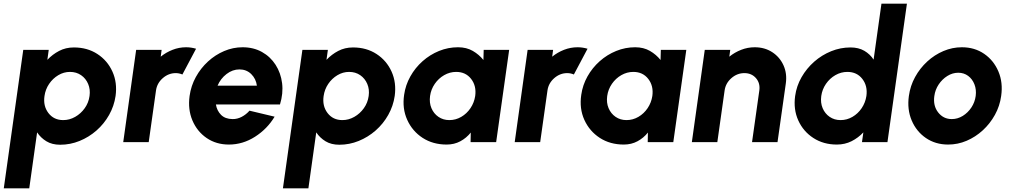

<svg xmlns="http://www.w3.org/2000/svg" viewBox="-66 -770 5508 1040"><path d="M92.5 250H-45.5L60 -500H198L190.5 -446Q218.5 -475.5 254.2 -494.2Q290 -513 334 -513Q407 -513 461.5 -477.5Q516 -442 543 -382.2Q570 -322.5 560 -250Q552 -195.5 525 -147.5Q498 -99.5 456.8 -63.2Q415.5 -27 365 -6.5Q314.5 14 260 14Q216 14 185.2 -4.8Q154.5 -23.5 135 -53ZM313 -380.5Q279.5 -380.5 249.8 -362.8Q220 -345 200 -315.5Q180 -286 175 -250Q167 -196 196.2 -157.8Q225.5 -119.5 276.5 -119.5Q310.5 -119.5 341.2 -137Q372 -154.5 393 -184Q414 -213.5 419 -250Q424 -285.5 411.5 -315.2Q399 -345 373.2 -362.8Q347.5 -380.5 313 -380.5Z M601.5 0 671.5 -500H809.5L804.5 -463Q833.5 -486.5 868.8 -500.2Q904 -514 942 -514Q969 -514 996 -506L922 -366.5Q904.5 -374 886 -374Q847 -374 815.8 -346.8Q784.5 -319.5 779 -280L739.5 0Z M1174 13Q1105 13 1053.2 -22.5Q1001.5 -58 976.2 -117.8Q951 -177.5 961 -250.5Q968.5 -305 994.8 -352.8Q1021 -400.5 1060.5 -436.8Q1100 -473 1148.2 -493.5Q1196.5 -514 1248 -514Q1307 -514 1352.8 -488.5Q1398.5 -463 1426.8 -419Q1455 -375 1462 -319.5Q1469 -264 1450.5 -204H1103.5Q1109 -170.5 1131.2 -148Q1153.5 -125.5 1193.5 -125Q1219 -124.5 1243 -137Q1267 -149.5 1285.5 -170.5L1421.5 -138Q1381.5 -71.5 1315.2 -29.2Q1249 13 1174 13ZM1112.5 -306H1325.5Q1320.5 -343.5 1294.8 -368.8Q1269 -394 1231 -394Q1193.5 -394 1161 -369Q1128.5 -344 1112.5 -306Z M1604.5 250H1466.5L1572 -500H1710L1702.5 -446Q1730.5 -475.5 1766.2 -494.2Q1802 -513 1846 -513Q1919 -513 1973.5 -477.5Q2028 -442 2055 -382.2Q2082 -322.5 2072 -250Q2064 -195.5 2037 -147.5Q2010 -99.5 1968.8 -63.2Q1927.5 -27 1877 -6.5Q1826.5 14 1772 14Q1728 14 1697.2 -4.8Q1666.5 -23.5 1647 -53ZM1825 -380.5Q1791.5 -380.5 1761.8 -362.8Q1732 -345 1712 -315.5Q1692 -286 1687 -250Q1679 -196 1708.2 -157.8Q1737.5 -119.5 1788.5 -119.5Q1822.5 -119.5 1853.2 -137Q1884 -154.5 1905 -184Q1926 -213.5 1931 -250Q1936 -285.5 1923.5 -315.2Q1911 -345 1885.2 -362.8Q1859.5 -380.5 1825 -380.5Z M2554 -500H2692L2621.5 0H2483L2484 -52Q2460.5 -22.5 2427.5 -4.8Q2394.5 13 2353.5 13Q2279 13 2223.2 -23.2Q2167.5 -59.5 2139.8 -120.8Q2112 -182 2123 -256.5Q2130.5 -309.5 2156.8 -356.2Q2183 -403 2223 -438.5Q2263 -474 2312.2 -494Q2361.5 -514 2415 -514Q2461 -514 2495 -494.2Q2529 -474.5 2552.5 -445ZM2368 -119.5Q2402.5 -119.5 2432.5 -137Q2462.5 -154.5 2482.5 -184.2Q2502.5 -214 2508 -250Q2515.5 -304.5 2486 -342.5Q2456.5 -380.5 2405 -380.5Q2370.5 -380.5 2340 -363Q2309.5 -345.5 2289 -315.8Q2268.5 -286 2263.5 -250Q2258.5 -213.5 2271 -184Q2283.5 -154.5 2309 -137Q2334.5 -119.5 2368 -119.5Z M2722 0 2792 -500H2930L2925 -463Q2954 -486.5 2989.2 -500.2Q3024.5 -514 3062.5 -514Q3089.5 -514 3116.5 -506L3042.5 -366.5Q3025 -374 3006.5 -374Q2967.5 -374 2936.2 -346.8Q2905 -319.5 2899.5 -280L2860 0Z M3513.5 -500H3651.5L3581 0H3442.5L3443.5 -52Q3420 -22.5 3387 -4.8Q3354 13 3313 13Q3238.5 13 3182.8 -23.2Q3127 -59.5 3099.2 -120.8Q3071.5 -182 3082.5 -256.5Q3090 -309.5 3116.2 -356.2Q3142.5 -403 3182.5 -438.5Q3222.5 -474 3271.8 -494Q3321 -514 3374.5 -514Q3420.5 -514 3454.5 -494.2Q3488.5 -474.5 3512 -445ZM3327.5 -119.5Q3362 -119.5 3392 -137Q3422 -154.5 3442 -184.2Q3462 -214 3467.5 -250Q3475 -304.5 3445.5 -342.5Q3416 -380.5 3364.5 -380.5Q3330 -380.5 3299.5 -363Q3269 -345.5 3248.5 -315.8Q3228 -286 3223 -250Q3218 -213.5 3230.5 -184Q3243 -154.5 3268.5 -137Q3294 -119.5 3327.5 -119.5Z M4190.5 -318 4145.5 0H4007.5L4047 -280Q4052.5 -319.5 4028.8 -346.8Q4005 -374 3966 -374Q3927 -374 3895.8 -346.8Q3864.5 -319.5 3859 -280L3819.5 0H3681.5L3751.5 -500H3889.5L3884.5 -463Q3913.5 -486.5 3948.8 -500.2Q3984 -514 4022 -514Q4076 -514 4116.8 -487.5Q4157.5 -461 4177.8 -416.5Q4198 -372 4190.5 -318Z M4708.5 -750H4846.5L4741 0H4603L4610.5 -53Q4583 -23.5 4546.8 -5.2Q4510.5 13 4467 13Q4394.5 13 4339.8 -22.5Q4285 -58 4258 -117.8Q4231 -177.5 4241 -250Q4248.5 -304.5 4275.8 -352Q4303 -399.5 4344.2 -435.8Q4385.5 -472 4436 -492.5Q4486.5 -513 4541 -513Q4584.5 -513 4615.8 -494.8Q4647 -476.5 4666 -447ZM4487 -119.5Q4521.5 -119.5 4551.5 -137Q4581.5 -154.5 4601.5 -184.2Q4621.5 -214 4627 -250Q4634.5 -304.5 4605 -342.5Q4575.5 -380.5 4524 -380.5Q4489.5 -380.5 4459 -363Q4428.5 -345.5 4408 -315.8Q4387.5 -286 4382.5 -250Q4377.5 -213.5 4390 -184Q4402.5 -154.5 4428 -137Q4453.5 -119.5 4487 -119.5Z M5070 13Q5001 13 4949.2 -22.5Q4897.5 -58 4872.2 -117.8Q4847 -177.5 4857 -250Q4864.5 -305 4890.8 -352.8Q4917 -400.5 4956.5 -436.8Q4996 -473 5044.2 -493.5Q5092.5 -514 5144 -514Q5213 -514 5264.8 -478.5Q5316.5 -443 5342 -383Q5367.5 -323 5357 -250Q5349.5 -195.5 5323.2 -148Q5297 -100.5 5257.5 -64.2Q5218 -28 5170 -7.5Q5122 13 5070 13ZM5089.5 -125Q5121 -125 5149 -142.2Q5177 -159.5 5195.8 -188Q5214.5 -216.5 5219 -250Q5223.5 -284.5 5212.2 -313.2Q5201 -342 5178 -359Q5155 -376 5124.5 -376Q5093.5 -376 5065.5 -358.5Q5037.5 -341 5018.5 -312.5Q4999.5 -284 4995 -250Q4987.5 -197 5015.8 -161Q5044 -125 5089.5 -125Z"/></svg>

Font: Urbanist ExtraBold
Style: Italic
Weight: 800
Italic angle: -8°
Designer: Corey Hu
Foundry: Corey Hu
Version: Version 1.321; ttfautohint (v1.8.4.7-5d5b)